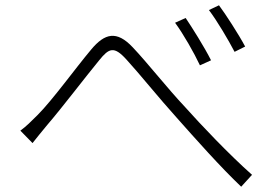

<svg xmlns="http://www.w3.org/2000/svg" viewBox="-20 -735 1040 726"><path d="M57 -241 103 -194C117 -212 140 -240 159 -263C215 -328 303 -444 355 -507C392 -553 411 -562 458 -510C505 -459 582 -363 649 -289C720 -209 814 -103 892 -29L933 -74C846 -151 738 -265 680 -330C613 -401 538 -497 482 -556C421 -621 376 -609 325 -548C266 -478 179 -357 122 -300C97 -275 79 -257 57 -241ZM682 -667 642 -649C673 -607 714 -535 736 -488L778 -507C753 -557 705 -633 682 -667ZM808 -715 770 -697C801 -656 843 -585 867 -539L907 -559C882 -606 832 -683 808 -715Z"/></svg>

Font: Noto Sans KR Light
Style: Regular
Weight: 300
Designer: Ryoko NISHIZUKA 西塚涼子 (kana, bopomofo & ideographs); Paul D. Hunt (Latin, Greek & Cyrillic); Sandoll Communications 산돌커뮤니
Foundry: Adobe
Version: Version 2.004;hotconv 1.0.118;makeotfexe 2.5.65603